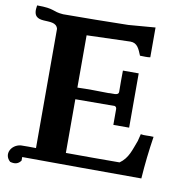

<svg xmlns="http://www.w3.org/2000/svg" viewBox="-87 -841 913 958"><g transform="rotate(10 370.0 -362.5)"><path d="M489 -743 625 -754ZM24 -760C3 -646 126 -725 142 -662V-58C116 -59 90 -58 65 -58C16 -52 -10 0 27 32C50 39 69 35 82 16V-2C302 -1 470 0 686 0C691 -74 699 -144 710 -215C683 -217 663 -213 645 -217L636 -181C618 -135 608 -90 565 -60C475 -60 384 -59 293 -60V-332L492 -333C499 -331 501 -327 502 -320V-239H582V-514H502C502 -478 501 -441 502 -406C501 -385 470 -394 450 -391C398 -392 345 -393 293 -391V-656L514 -663C550 -663 560 -633 573 -602C590 -602 610 -600 625 -603V-754L489 -743C395 -741 253 -739 159 -739C102 -743 117 -760 24 -760Z"/></g></svg>

Font: Philokalia
Style: Regular
Weight: 400
Version: Version 001.010